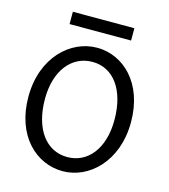

<svg xmlns="http://www.w3.org/2000/svg" viewBox="-129 -990 971 1104"><g transform="rotate(15 356.5 -438.5)"><path d="M559.1 -349.1C559.1 -175.8 471.2 -73.2 351.6 -73.2C224.6 -73.2 141.6 -185.5 141.6 -363.8C141.6 -532.7 228 -639.6 351.6 -639.6C475.6 -639.6 559.1 -529.3 559.1 -349.1ZM654.3 -361.3C654.3 -595.2 511.7 -725.1 356.4 -725.1C198.7 -725.1 46.4 -585.4 46.4 -351.6C46.4 -117.7 189.5 12.2 346.7 12.2C502.4 12.2 654.3 -127 654.3 -361.3ZM167 -815.4H533.2V-888.7H167Z"/></g></svg>

Font: Andika
Style: Regular
Weight: 400
Designer: Victor Gaultney, Annie Olsen, Julie Remington, Don Collingsworth, Eric Hays
Foundry: SIL International
Version: Version 1.000